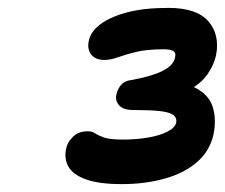

<svg xmlns="http://www.w3.org/2000/svg" viewBox="-20 -873 571 487"><path d="M289 -406Q231 -406 198 -418Q165 -430 153.5 -450.5Q142 -471 148 -497Q150 -510 164 -525Q178 -540 202 -540Q214 -540 221 -535Q228 -530 243 -524.5Q258 -519 292 -519Q325 -519 355 -524Q385 -529 404.5 -539Q424 -549 427 -562Q429 -575 418.5 -582Q408 -589 383 -591.5Q358 -594 317 -594Q293 -594 282.5 -605.5Q272 -617 275 -632Q278 -647 287 -657.5Q296 -668 313 -670Q364 -679 392 -693Q420 -707 424 -727Q427 -740 419 -744Q411 -748 396 -748Q353 -748 326 -741.5Q299 -735 280 -728Q261 -721 245 -721Q222 -721 211.5 -734.5Q201 -748 205 -768Q209 -792 234 -811Q259 -830 302 -841.5Q345 -853 407 -853Q479 -853 508.5 -819Q538 -785 528 -733Q523 -709 506.5 -685Q490 -661 457 -643Q424 -625 372 -617L381 -667Q444 -667 477 -649.5Q510 -632 519.5 -602Q529 -572 522 -534Q513 -491 480.5 -462.5Q448 -434 398 -420Q348 -406 289 -406Z"/></svg>

Font: Shantell Sans SemiBold
Style: Italic
Weight: 600
Italic angle: -11°
Designer: Stephen Nixon, Anya Danilova, Shantell Martin
Foundry: Arrow Type
Version: Version 1.011;[c5ecc13dd]